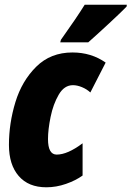

<svg xmlns="http://www.w3.org/2000/svg" viewBox="-20 -786 559 816"><path d="M18 -170Q18 -262 45.5 -352Q73 -442 134 -502.5Q195 -563 288 -563Q368 -563 429 -520L364 -393Q349 -407 328.5 -415.5Q308 -424 290 -424Q253 -424 229.5 -383.5Q206 -343 195 -289Q184 -235 184 -195Q184 -129 221 -129Q267 -129 331 -177V-40Q302 -19 260.5 -4.5Q219 10 177 10Q101 10 59.5 -38Q18 -86 18 -170ZM239 -617Q306 -711 340 -766H519L518 -758Q498 -737 443 -686Q388 -635 355 -606H236Z"/></svg>

Font: Noto Sans UI CondBlack
Style: Italic
Weight: 900
Width: 3
Italic angle: -12°
Designer: Monotype Design Team
Foundry: Monotype Imaging Inc.
Version: Version 1.001